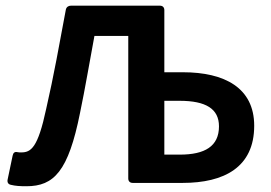

<svg xmlns="http://www.w3.org/2000/svg" viewBox="-20 -644 954 676"><path d="M624 -389.6H558.6V-608.4C558.6 -618.2 552.7 -624 543 -624H229.5C220.7 -624 213.9 -619.1 211.9 -610.4C189.5 -490.2 168.9 -375 142.6 -260.7C113.3 -123 88.9 -107.4 54.7 -107.4C49.8 -107.4 44.9 -107.4 41 -108.4C32.2 -110.4 26.4 -106.4 24.4 -95.7L6.8 -11.7C4.9 -2 8.8 4.9 18.6 6.8C34.2 10.7 49.8 11.7 73.2 11.7C169.9 11.7 220.7 -41 261.7 -246.1C280.3 -335 294.9 -423.8 312.5 -517.6H431.6V-15.6C431.6 -5.9 437.5 0 447.3 0H623C768.6 0 875 -54.7 875 -201.2C875 -335 770.5 -389.6 624 -389.6ZM613.3 -99.6H558.6V-289.1H612.3C705.1 -289.1 751 -260.7 751 -199.2C751 -128.9 701.2 -99.6 613.3 -99.6Z"/></svg>

Font: Ed Sans Neue SemiBold
Style: Regular
Weight: 600
Designer: Stephen Hutchings
Version: Version 1.004;PS 001.004;hotconv 1.0.88;makeotf.lib2.5.64775